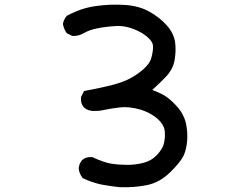

<svg xmlns="http://www.w3.org/2000/svg" viewBox="-20 -777 1040 823"><path d="M494.1 25.4Q480.5 23.9 466.8 22.2Q453.1 20.5 439.7 18.3Q426.3 16.1 413.1 13.7Q393.1 9.3 373.8 2.7Q354.5 -3.9 336.4 -12.7L334.5 -13.7L333 -15.6Q326.2 -24.4 322.3 -34.4Q318.4 -44.4 317.4 -55.7V-56.6V-57.6Q318.4 -64 320.1 -69.6Q321.8 -75.2 324.7 -80.3Q327.6 -85.4 331.5 -90.3L332 -90.8L332.5 -91.3Q349.1 -106 375 -103.5H376.5L377.9 -102.5Q427.7 -79.6 458.5 -75.2Q490.2 -70.3 526.4 -70.3Q562 -70.3 597.2 -79.6Q630.4 -88.9 651.9 -111.8Q673.8 -134.8 681.2 -157.2Q684.6 -168.5 686 -181.9Q687.5 -195.3 686.5 -211.4Q685.1 -240.7 655.8 -267.1Q645.5 -276.4 633.5 -283.9Q621.6 -291.5 607.9 -297.6Q594.2 -303.7 578.6 -308.1Q531.2 -321.3 492.2 -316.4Q452.1 -311.5 428.2 -306.2Q402.3 -299.8 373.5 -301.8H373Q366.7 -302.7 361.1 -304.4Q355.5 -306.2 350.3 -309.1Q345.2 -312 340.3 -315.9L339.8 -316.4L339.4 -316.9Q324.7 -333.5 327.1 -359.4V-361.3L328.1 -362.8L337.9 -382.3L340.3 -386.7L344.7 -387.7Q360.4 -390.6 376 -393.8Q391.6 -397 407 -400.1Q422.4 -403.3 437.7 -407Q453.1 -410.6 468.3 -414.6Q498 -422.4 524.7 -434.6Q551.3 -446.8 574.2 -463.9Q619.6 -497.1 628.4 -527.8Q632.8 -544.4 634.8 -557.9Q636.7 -571.3 635.7 -581.1Q635.3 -586.9 632.6 -593Q629.9 -599.1 624 -606Q618.2 -612.8 609.9 -620.1Q584 -641.6 546.4 -654.8Q534.2 -659.2 521.5 -661.9Q508.8 -664.6 496.1 -665.3Q483.4 -666 470.2 -665Q462.4 -664.6 454.6 -663.8Q446.8 -663.1 439.2 -662.1Q431.6 -661.1 424.3 -660.2Q417 -659.2 410.2 -658Q403.3 -656.7 396.5 -655.3Q363.8 -648.9 341.8 -636.2Q315.9 -621.1 291 -623H289.1L287.6 -624L268.1 -633.8L266.1 -634.8L264.6 -636.7Q260.7 -642.1 258.1 -647.7Q255.4 -653.3 253.4 -659.4Q251.5 -665.5 250 -672.4V-673.8V-675.8Q253.4 -693.8 265.1 -707.5L266.1 -709L267.6 -710Q287.1 -720.2 307.1 -728.5Q327.1 -736.8 347.9 -742.4Q368.7 -748 390.1 -751Q453.6 -759.8 514.2 -755.9Q576.2 -752 620.1 -727.1Q663.6 -703.1 693.8 -669.4Q709.5 -652.3 718.5 -634Q727.5 -615.7 730.5 -596.7Q735.4 -559.6 728.5 -519.5Q721.2 -478.5 689.5 -446.3Q665 -420.9 632.8 -391.6Q644 -387.2 654.5 -382.6Q665 -377.9 675.3 -373Q704.1 -358.4 735.8 -323.7Q743.7 -315.4 750.2 -306.4Q756.8 -297.4 762 -287.8Q767.1 -278.3 770.8 -268.8Q774.4 -259.3 776.9 -249Q785.2 -210.4 782.2 -173.8Q779.3 -137.2 767.3 -110.6Q755.4 -84 710.9 -40Q666 4.9 609.4 16.6Q582 22 553.2 24.2Q524.4 26.4 494.6 25.4Z"/></svg>

Font: NaikaiFont
Style: Bold
Weight: 700
Version: Version 1.89